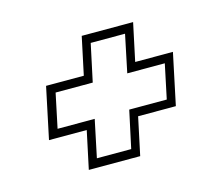

<svg xmlns="http://www.w3.org/2000/svg" viewBox="-58 -533 535 462"><g transform="rotate(-15 209.0 -302.0)"><path d="M111.5 -144 131.5 -238H37.5L64.5 -366H158.5L178.5 -460H306.5L286.5 -366H380.5L353.5 -238H259.5L239.5 -144ZM137.5 -166H223L243 -259H336.5L354.5 -344.5H261L280.5 -438H195L175 -344.5H82.5L64.5 -259H157Z"/></g></svg>

Font: Tourney Thin ExtraLight
Style: Italic
Weight: 250
Italic angle: -12°
Version: Version 1.015